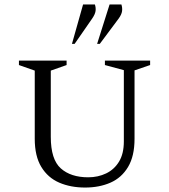

<svg xmlns="http://www.w3.org/2000/svg" viewBox="-20 -832 759 862"><path d="M362 10Q297 10 246 -12Q195 -34 165.5 -82.5Q136 -131 136 -209V-515L65 -540V-560H279V-540L208 -515V-218Q208 -116 253 -76Q298 -36 376 -36Q420 -36 456.5 -53.5Q493 -71 514.5 -106.5Q536 -142 536 -197V-517L451 -540V-560H654V-540L584 -516V-209Q584 -131 555 -82.5Q526 -34 476 -12Q426 10 362 10ZM303 -635 353 -812H406Q411 -797 409 -782.5Q407 -768 394 -749L315 -635ZM416 -635 472 -812H525Q530 -797 528 -782Q526 -767 513 -749L428 -635Z"/></svg>

Font: Spectral SC Light
Style: Regular
Weight: 300
Designer: Jean-Baptiste Levee
Foundry: Production Type
Version: Version 2.001